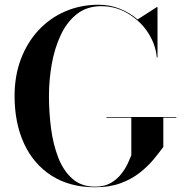

<svg xmlns="http://www.w3.org/2000/svg" viewBox="-20 -780 774 810"><path d="M429 -286.5H724V-283.5H669V-160Q651 -135.5 626.8 -106.2Q602.5 -77 568.5 -50.5Q534.5 -24 488.5 -7Q442.5 10 381.5 10Q274 10 197.8 -38.8Q121.5 -87.5 81.5 -174.2Q41.5 -261 41.5 -375Q41.5 -460.5 68.2 -531Q95 -601.5 143 -653Q191 -704.5 255.8 -732.2Q320.5 -760 396.5 -760Q443.5 -760 485.5 -743.2Q527.5 -726.5 560.5 -698L641.5 -750H644.5V-537.5H641.5Q639 -567 628 -596Q624 -607 618.5 -617.5Q589.5 -676.5 532.2 -715.2Q475 -754 408 -754Q347 -754 304.8 -721Q262.5 -688 236.5 -632.8Q210.5 -577.5 198.5 -510.2Q186.5 -443 186.5 -375Q186.5 -307 195.2 -239.2Q204 -171.5 225.5 -115.8Q247 -60 285 -26.2Q323 7.5 381.5 7.5Q420.5 7.5 447.5 -8.2Q474.5 -24 492 -46.8Q509.5 -69.5 519.5 -91.2Q529.5 -113 534 -125V-283.5H429Z"/></svg>

Font: Bodoni* 72pt Medium
Style: Regular
Weight: 500
Version: Version 2.3